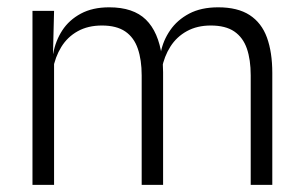

<svg xmlns="http://www.w3.org/2000/svg" viewBox="-20 -518 848 538"><path d="M743 0H682.5V-307Q682.5 -350.5 671.8 -381.8Q661 -413 636.5 -429.8Q612 -446.5 570.5 -446.5Q532.5 -446.5 503.8 -430.8Q475 -415 457.5 -387.5Q440 -360 433.5 -325.5L422 -371H430.5Q437 -404.5 456.8 -433.2Q476.5 -462 510 -479.8Q543.5 -497.5 591.5 -497.5Q646 -497.5 679.5 -475.8Q713 -454 728 -412.8Q743 -371.5 743 -313.5ZM131.5 0H71V-487.5H131.5L128.5 -366.5L131.5 -363.5ZM437 0H377V-307Q377 -350 366.2 -381.5Q355.5 -413 331 -429.8Q306.5 -446.5 265.5 -446.5Q226.5 -446.5 197.8 -430.5Q169 -414.5 151.8 -386.5Q134.5 -358.5 128 -322.5L114.5 -367.5H129Q135.5 -403.5 154.5 -432.8Q173.5 -462 206.5 -479.8Q239.5 -497.5 286 -497.5Q353.5 -497.5 388.8 -463Q424 -428.5 433.5 -360.5Q435.5 -350 436.2 -338.8Q437 -327.5 437 -316Z"/></svg>

Font: Anek Devanagari Medium Light
Style: Regular
Weight: 300
Version: Version 1.003